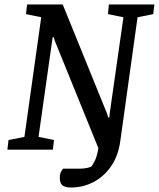

<svg xmlns="http://www.w3.org/2000/svg" viewBox="-20 -668 709 857"><path d="M296 169Q271 169 259 159.5Q247 150 247 127Q247 107 253.5 96.5Q260 86 261 85H333Q354 85 369.5 81.5Q385 78 389 74Q393 69 403 50Q413 31 419 -7L225 -485L220 -502H215L152 -57L221 -43L216 0H13L18 -43L89 -57L164 -591L96 -605L101 -648H260L457 -163L463 -144H468L470 -164L531 -591L462 -605L466 -648H669L664 -605L594 -591L517 -39Q508 28 475.5 74.5Q443 121 396.5 145Q350 169 296 169Z"/></svg>

Font: Faustina Medium
Style: Italic
Weight: 500
Italic angle: -8°
Designer: Alfonso Garcia
Foundry: http://www.omnibus-type.com
Version: Version 1.200